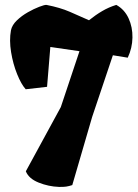

<svg xmlns="http://www.w3.org/2000/svg" viewBox="-20 -607 553 769"><path d="M215.8 141.6Q174.3 140.1 134.8 124.3Q95.2 108.4 83.5 79.1L223.6 -178.2L298.3 -401.9L181.6 -418.9L168.5 -259.3L83 -249.5Q64.9 -269.5 48.6 -310.1Q32.2 -350.6 24.4 -398.2Q16.6 -445.8 23.9 -485.8Q28.3 -506.8 47.6 -525.4Q66.9 -543.9 91.6 -557.9Q116.2 -571.8 137.2 -579.8Q158.2 -587.9 166 -587.4Q220.7 -576.7 259.5 -559.8Q298.3 -543 336.4 -525.9Q363.3 -547.4 389.4 -562.7Q415.5 -578.1 445.8 -587.4Q478.5 -569.3 494.9 -533.9Q511.2 -498.5 510.5 -456.5Q509.8 -414.6 491.7 -376L432.1 -385.7L349.1 -138.7L269.5 134.3Q256.3 138.7 244.9 140.4Q233.4 142.1 215.8 141.6Z"/></svg>

Font: Fruktur
Style: Regular
Weight: 400
Designer: Viktoriya Grabowska, Eben Sorkin
Foundry: Viktoriya Grabowska
Version: Version 1.008; ttfautohint (v1.8.4.7-5d5b)